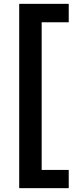

<svg xmlns="http://www.w3.org/2000/svg" viewBox="-20 -813 411 1000"><path d="M80 167V-793H338V-697H197V72H338V167Z"/></svg>

Font: Mona Sans SemiBold
Style: Regular
Weight: 600
Designer: Deni Anggara
Foundry: GitHub
Version: Version 2.000;Glyphs 3.2.3 (3260)